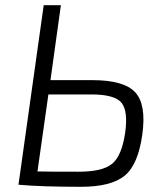

<svg xmlns="http://www.w3.org/2000/svg" viewBox="-20 -710 628 738"><path d="M174 -402H334Q457 -402 500 -355Q543 -308 527 -193Q511 -77 459 -34.5Q407 8 291 8Q137 8 51 0L148 -690H214ZM166 -347 124 -51Q163 -50 283 -50Q374 -50 411 -80.5Q448 -111 461 -199Q473 -283 447 -315Q421 -347 331 -347Z"/></svg>

Font: Exo 2.0 Light
Style: Italic
Weight: 300
Italic angle: -8°
Designer: Natanael Gama
Version: Version 1.001;PS 001.001;hotconv 1.0.70;makeotf.lib2.5.58329